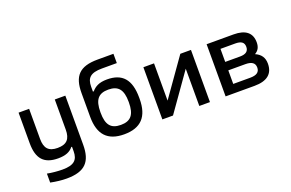

<svg xmlns="http://www.w3.org/2000/svg" viewBox="-109 -1115 2618 1729"><g transform="rotate(-20 1200.0 -250.0)"><path d="M524 -30V-500H423V-211C423 -121 386 -81 299 -81C214 -81 177 -121 177 -211V-500H76V-207C76 -58 137 9 272 9C343 9 387 -10 416 -47H423V-4C423 79 384 117 274 117C230 117 172 112 128 103V189C184 200 233 206 282 206C458 206 524 132 524 -30Z M1143 -244V-256C1143 -431 1071 -509 926 -509C847 -509 809 -484 778 -449H770V-496C770 -579 807 -617 917 -617H1060V-706H908C733 -706 669 -633 669 -472V-245C669 -74 746 9 905 9C1064 9 1143 -73 1143 -244ZM770 -247V-253C770 -370 810 -419 905 -419C1000 -419 1041 -370 1041 -253V-247C1041 -130 1000 -81 905 -81C810 -81 770 -130 770 -247Z M1272 0H1374L1626 -357V0H1728V-500H1626L1374 -143V-500H1272Z M1878 0H2155C2276 0 2337 -50 2337 -147C2337 -205 2311 -243 2257 -267C2292 -287 2308 -317 2308 -362C2308 -453 2250 -500 2137 -500H1878ZM1981 -82V-212H2144C2205 -212 2235 -191 2235 -147C2235 -103 2205 -82 2144 -82ZM1981 -293V-418H2123C2179 -418 2206 -399 2206 -356C2206 -314 2179 -293 2123 -293Z"/></g></svg>

Font: LT Wave Mono Medium
Style: Regular
Weight: 500
Designer: Daniel Lyons
Version: Version 2.5 (Glyphs App)